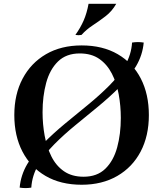

<svg xmlns="http://www.w3.org/2000/svg" viewBox="-20 -953 855 1006"><path d="M672 -730Q703 -735 733 -730Q727 -664 693 -606.5Q659 -549 607 -497Q555 -445 495 -395.5Q435 -346 375 -297Q315 -248 264 -196.5Q213 -145 180.5 -89Q148 -33 144 30Q114 35 83 30Q89 -36 123 -93.5Q157 -151 209 -203.5Q261 -256 321 -305.5Q381 -355 441 -404Q501 -453 552 -504Q603 -555 635.5 -611Q668 -667 672 -730ZM203 -365Q203 -302 214 -242Q225 -182 249.5 -133Q274 -84 315.5 -55.5Q357 -27 418 -27L408 15Q298 15 219 -31Q140 -77 97.5 -159Q55 -241 55 -350Q55 -459 98.5 -541Q142 -623 221 -669Q300 -715 408 -715L398 -673Q327 -673 284 -631Q241 -589 222 -519Q203 -449 203 -365ZM613 -335Q613 -398 602 -458.5Q591 -519 566 -567.5Q541 -616 500 -644.5Q459 -673 398 -673L408 -715Q518 -715 597 -669Q676 -623 718 -541Q760 -459 760 -350Q760 -241 717 -159Q674 -77 594.5 -31Q515 15 408 15L418 -27Q489 -27 532 -69Q575 -111 594 -181Q613 -251 613 -335ZM589 -933Q567 -894 533 -868Q499 -842 465.5 -820Q432 -798 407 -770Q391 -767 375 -770Q402 -808 418.5 -846Q435 -884 444 -933Z"/></svg>

Font: Poltawski Nowy SemiBold
Style: Regular
Weight: 600
Version: Version 1.001;gftools[0.9.25]